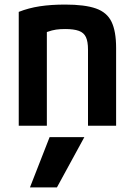

<svg xmlns="http://www.w3.org/2000/svg" viewBox="-20 -550 590 840"><path d="M229 270H111L197 50H349ZM62 -498Q105 -515 154 -522.5Q203 -530 265 -530Q351 -530 399.5 -513Q448 -496 468 -454.5Q488 -413 488 -340V0H365V-333Q365 -368 356 -387.5Q347 -407 325 -415Q303 -423 265 -423Q243 -423 225.5 -420.5Q208 -418 187 -410.5Q166 -403 135 -389L185 -466V0H62Z"/></svg>

Font: M PLUS Code Latin SemiExpanded SemiBold
Style: Regular
Weight: 600
Width: 6
Designer: Coji Morishita
Foundry: UNDERFOREST DESIGN
Version: Version 1.002; ttfautohint (v1.8.3)